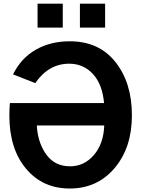

<svg xmlns="http://www.w3.org/2000/svg" viewBox="-20 -1034 798 1071"><path d="M189.5 -879.9V-1013.7H330.1V-879.9ZM425.8 -879.9V-1013.7H566.4V-879.9ZM32.2 -389.6Q32.2 -426.8 35.2 -459H560.5Q550.8 -565.4 497.6 -622.1Q444.3 -678.7 366.2 -678.7Q251 -678.7 176.8 -570.3L52.7 -619.1Q97.7 -710 179.7 -756.8Q261.7 -803.7 369.1 -803.7Q532.2 -803.7 624 -688Q715.8 -572.3 715.8 -390.6Q715.8 -210 619.1 -96.2Q522.5 17.6 369.1 17.6Q217.8 17.6 125 -93.3Q32.2 -204.1 32.2 -389.6ZM185.5 -334Q185.5 -323.2 186.5 -317.4Q195.3 -228.5 241.7 -167.5Q288.1 -106.4 371.1 -106.4Q449.2 -106.4 503.4 -168.9Q557.6 -231.4 561.5 -334Z"/></svg>

Font: Gothic A1 ExtraBold
Style: Regular
Weight: 800
Designer: HanYang I&C Co.,Ltd.
Foundry: HanYang I&C Co.,Ltd.
Version: Version 2.50